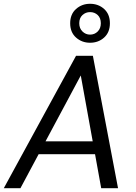

<svg xmlns="http://www.w3.org/2000/svg" viewBox="-35 -995 720 1015"><path d="M-15 0 367 -700H456L589 0H500L392 -596L73 0ZM132 -180 168 -248H491L503 -180ZM441 -769Q398 -769 367 -796.5Q336 -824 336 -872Q336 -920 367 -947.5Q398 -975 441 -975Q485 -975 515.5 -947.5Q546 -920 546 -872Q546 -824 515.5 -796.5Q485 -769 441 -769ZM441 -812Q465 -812 481.5 -828.5Q498 -845 498 -872Q498 -900 481.5 -915.5Q465 -931 441 -931Q418 -931 401 -915.5Q384 -900 384 -872Q384 -845 401 -828.5Q418 -812 441 -812Z"/></svg>

Font: DM Sans 10pt
Style: Italic
Weight: 400
Italic angle: -10°
Version: Version 4.004;gftools[0.9.30]